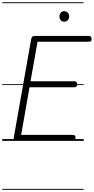

<svg xmlns="http://www.w3.org/2000/svg" viewBox="-25 -1246 830 1698"><path d="M123.5 0Q106.5 0 100.5 -8Q94.5 -16 97 -31L250 -895.5Q252.5 -912 259.5 -920.2Q266.5 -928.5 287 -928.5H754.5Q773.5 -928.5 779.5 -920.2Q785.5 -912 785.5 -900.5Q785.5 -888.5 779.8 -882.8Q774 -877 754.5 -877H307L245 -527.5H627Q646 -527.5 652 -520Q658 -512.5 658 -500Q658 -488.5 652 -481.2Q646 -474 627 -474H236L162 -53H611.5Q631 -53 637 -47.8Q643 -42.5 643 -31.5Q643 -19.5 636.5 -9.8Q630 0 611.5 0ZM123.5 0Q106.5 0 100.5 -8Q94.5 -16 97 -31L250 -895.5Q252.5 -912 259.5 -920.2Q266.5 -928.5 287 -928.5H754.5Q773.5 -928.5 779.5 -920.2Q785.5 -912 785.5 -900.5Q785.5 -888.5 779.8 -882.8Q774 -877 754.5 -877H307L245 -527.5H627Q646 -527.5 652 -520Q658 -512.5 658 -500Q658 -488.5 652 -481.2Q646 -474 627 -474H236L162 -53H611.5Q631 -53 637 -47.8Q643 -42.5 643 -31.5Q643 -19.5 636.5 -9.8Q630 0 611.5 0ZM542.5 -1054Q524 -1054 512.2 -1067.5Q500.5 -1081 500.5 -1101Q500.5 -1119 512 -1133Q523.5 -1147 542.5 -1147Q561 -1147 574 -1134.2Q587 -1121.5 587 -1101Q587 -1081.5 574.2 -1067.8Q561.5 -1054 542.5 -1054ZM-5 424.5H715V432.5H-5ZM-5 -16H715V0H-5ZM-5 -501.5H715V-493.5H-5ZM-5 -1226H715V-1218H-5Z"/></svg>

Font: Edu AU VIC WA NT Guides
Style: Regular
Weight: 400
Designer: Tina and Corey Anderson, Eben Sorkin, Mirko Velimirovic
Foundry: Google for Education
Version: Version 1.001